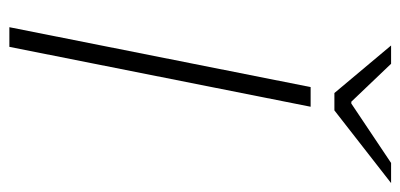

<svg xmlns="http://www.w3.org/2000/svg" viewBox="-248 -628 875 420"><g transform="rotate(90 190.0 -417.5)"><path d="M39 0 170 -659H213L82 0ZM183 -711 79 -835H119L202 -748H206L336 -835H380L221 -711Z"/></g></svg>

Font: Source Sans 3 ExtraLight Light
Style: Italic
Weight: 300
Italic angle: -11°
Version: Version 3.052;hotconv 1.1.0;makeotfexe 2.6.0